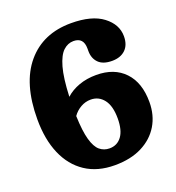

<svg xmlns="http://www.w3.org/2000/svg" viewBox="-131 -815 854 930"><g transform="rotate(-20 296.0 -350.0)"><path d="M338 -710Q445 -710 501.5 -667Q558 -624 558 -563Q558 -518.5 532.8 -494.2Q507.5 -470 464 -470Q417.5 -470 394.5 -493.2Q371.5 -516.5 371.5 -554V-567.5Q371.5 -624.5 319.5 -624.5Q290.5 -624.5 267 -602.8Q243.5 -581 228.2 -527.2Q213 -473.5 209 -377.5Q237.5 -403.5 277.8 -418Q318 -432.5 367 -432.5Q459.5 -432.5 512.2 -377Q565 -321.5 565 -221.5Q565 -153.5 533.8 -101.5Q502.5 -49.5 444.2 -20Q386 9.5 304 9.5Q215 9.5 153 -31.8Q91 -73 58.5 -148.5Q26 -224 26 -327.5Q26 -512.5 109.5 -611.2Q193 -710 338 -710ZM301 -329.5Q273.5 -329.5 249 -315.5Q224.5 -301.5 208.5 -278.5Q211 -200 223.5 -155.8Q236 -111.5 257.2 -93.8Q278.5 -76 307.5 -76Q347 -76 370.2 -107.2Q393.5 -138.5 393.5 -199.5Q393.5 -263.5 368 -296.5Q342.5 -329.5 301 -329.5Z"/></g></svg>

Font: Fraunces 144pt SuperSoft
Style: Bold
Weight: 700
Version: Version 1.000;[b76b70a41]